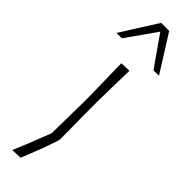

<svg xmlns="http://www.w3.org/2000/svg" viewBox="-356 -768 955 955"><g transform="rotate(45 122.0 -290.5)"><path d="M17.5 194.5Q37.5 147.5 55 103.2Q72.5 59 96.5 -3L100 -220.5V-270.5Q98.5 -333 97.5 -386Q96.5 -439 95.5 -494.5L150.5 -496.5Q149.5 -440 148.2 -386.8Q147 -333.5 146 -270.5Q146 -206 146.5 -159.8Q147 -113.5 147.5 -78.8Q148 -44 148 -14Q148 -7 139.2 19.2Q130.5 45.5 117.8 79.5Q105 113.5 92.8 144.5Q80.5 175.5 73.5 192ZM-28 -584Q2.5 -633 33 -680.8Q63.5 -728.5 93.5 -776.5H150Q180 -729.5 210.5 -680.8Q241 -632 271.5 -583.5L234 -582Q204.5 -623.5 176.5 -663.8Q148.5 -704 121.5 -742.5Q94.5 -704 66.2 -664.2Q38 -624.5 9.5 -584Z"/></g></svg>

Font: Commissioner Loud ExtraLight
Style: Regular
Weight: 200
Designer: Kostas Bartsokas
Foundry: Kostas Bartsokas
Version: Version 1.000; ttfautohint (v1.8.3)